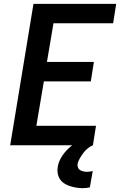

<svg xmlns="http://www.w3.org/2000/svg" viewBox="-20 -755 640 998"><path d="M33 0 154 -735H584L568 -634H258L224 -433H468L452 -332H208L169 -101H479L463 0ZM408 223Q391 223 374.5 220Q358 217 342.5 212Q327 207 313.5 198Q300 189 291.5 176Q283 163 280 146.5Q277 130 280 113Q285 82 304.5 53.5Q324 25 350.5 4Q377 -17 408 -29.5Q439 -42 470 -45L463 0Q448 6 435 17Q422 28 412.5 41Q403 54 394.5 68.5Q386 83 383 98Q382 107 385.5 116Q389 125 397 129.5Q405 134 414 136Q423 138 432 138Q440 138 447 137Q454 136 462 134L447 219Q438 221 428 222Q418 223 408 223Z"/></svg>

Font: Iosevka Extended Oblique
Style: Bold
Weight: 700
Width: 7
Italic angle: -9°
Monospace: yes
Designer: Belleve Invis
Foundry: Belleve Invis
Version: Version 32.5.0; ttfautohint (v1.8.4)